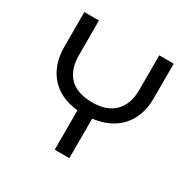

<svg xmlns="http://www.w3.org/2000/svg" viewBox="-159 -868 1018 1023"><g transform="rotate(30 350.0 -357.0)"><path d="M305 0V-242Q194 -254 134.5 -323Q75 -392 75 -504V-714H165V-501Q165 -413 211.5 -365.5Q258 -318 352 -318Q441 -318 488.5 -366Q536 -414 536 -502V-714H625V-502Q625 -392 565 -324.5Q505 -257 395 -243V0Z"/></g></svg>

Font: Go Noto Kurrent-Regular
Style: Regular
Weight: 400
Designer: Monotype Design Team
Foundry: Monotype Imaging Inc.
Version: Version 2.012; ttfautohint (v1.8.4.7-5d5b)